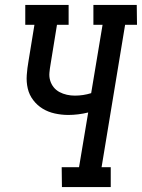

<svg xmlns="http://www.w3.org/2000/svg" viewBox="-20 -755 573 775"><path d="M230 0 229 -80H299L336 -301Q316 -296 295.5 -293.5Q275 -291 256 -291Q228 -291 201 -297Q174 -303 152 -316.5Q130 -330 114 -351Q98 -372 92 -398Q86 -424 88 -452Q90 -480 95 -508L119 -655H82V-735H257V-655H210L184 -495Q181 -478 179.5 -461.5Q178 -445 182.5 -430Q187 -415 196.5 -403Q206 -391 220 -383.5Q234 -376 250 -372.5Q266 -369 282 -369Q299 -369 315.5 -371.5Q332 -374 348 -379L394 -655H357V-735H532L533 -655H485L390 -80H427V0Z"/></svg>

Font: Iosevka Curly Slab Medium
Style: Italic
Weight: 500
Italic angle: -9°
Monospace: yes
Designer: Belleve Invis
Foundry: Belleve Invis
Version: Version 22.1.2; ttfautohint (v1.8.4)